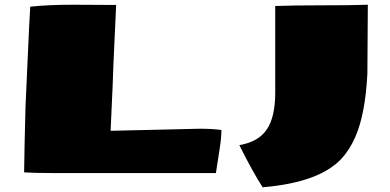

<svg xmlns="http://www.w3.org/2000/svg" viewBox="-20 -729 1651 812"><path d="M1144 -336.4V-703.6Q1214.4 -706.5 1341.6 -706.5Q1468.8 -706.5 1535.6 -709L1533.7 -417Q1524.9 -244.1 1481.4 -147Q1458 -94.7 1424.8 -58.6Q1331.1 43 1090.8 63Q1048.3 -2.4 992.2 -115.2Q1072.8 -128.9 1108.4 -181.6Q1144 -234.4 1144 -336.4ZM893.1 2.9H206.1Q124.5 2.9 82 0L84 -118.7L87.9 -278.3Q88.9 -292 96.4 -467.5Q104 -643.1 107.9 -700.7Q181.6 -709 290.8 -709Q399.9 -709 471.2 -708L460 -463.9Q459 -415.5 447.8 -175.8L824.2 -184.6Q880.9 -184.6 916.5 -179.2Q916.5 -147.9 908.7 -97.7Z"/></svg>

Font: Seymour One
Style: Book
Weight: 400
Designer: vernon adams
Foundry: vernon adams
Version: Version 1.000; ttfautohint (v0.93) -l 8 -r 50 -G 200 -x 0 -w